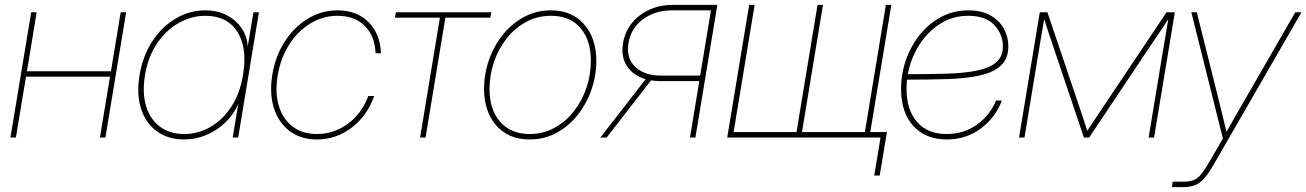

<svg xmlns="http://www.w3.org/2000/svg" viewBox="-20 -566 5375 790"><path d="M130.9 -515.6 90.8 -272.9H436.5L476.6 -515.6H499L413.6 0H391.1L432.6 -250.5H86.9L45.4 0H22.9L108.4 -515.6Z M736.8 7.8Q672.4 7.8 626.5 -24.9Q580.6 -57.6 560.8 -117.4Q541 -177.2 554.2 -257.8Q567.9 -337.9 607.7 -397.7Q647.5 -457.5 704.1 -490.5Q760.7 -523.4 824.7 -523.4Q874 -523.4 912.4 -503.7Q950.7 -483.9 973.6 -450.7Q996.6 -417.5 999 -376H999.5L1022.9 -515.6H1045.4L960 0H937.5L960 -136.7H959.5Q942.4 -96.2 908.4 -63.2Q874.5 -30.3 830.3 -11.2Q786.1 7.8 736.8 7.8ZM736.8 -14.6Q796.4 -14.6 847.2 -44.4Q897.9 -74.2 932.9 -128.7Q967.8 -183.1 980 -257.8Q998.5 -370.1 956.5 -435.5Q914.6 -501 825.2 -501Q767.6 -501 715.3 -471.4Q663.1 -441.9 626.2 -387.2Q589.4 -332.5 576.7 -257.8Q564.5 -183.1 581.3 -128.7Q598.1 -74.2 638.7 -44.4Q679.2 -14.6 736.8 -14.6Z M1284.2 7.8Q1217.3 7.8 1171.6 -26.9Q1126 -61.5 1106.9 -121.8Q1087.9 -182.1 1100.6 -259.3Q1113.3 -335.9 1151.9 -395.5Q1190.4 -455.1 1246.6 -489.3Q1302.7 -523.4 1369.1 -523.4Q1448.7 -523.4 1496.8 -474.6Q1544.9 -425.8 1547.4 -346.7H1525.4Q1522.5 -418.5 1480.7 -459.7Q1439 -501 1369.1 -501Q1308.6 -501 1257.1 -469.5Q1205.6 -438 1170.2 -382.8Q1134.8 -327.6 1122.6 -255.9Q1110.8 -185.1 1127.2 -130.6Q1143.6 -76.2 1183.8 -45.4Q1224.1 -14.6 1284.2 -14.6Q1354 -14.6 1410.9 -56.4Q1467.8 -98.1 1495.6 -170.9H1519.5Q1491.2 -89.8 1427.2 -41Q1363.3 7.8 1284.2 7.8Z M1708.5 0 1790 -493.2H1605L1608.9 -515.6H2001.5L1997.6 -493.2H1812.5L1731 0Z M2159.2 7.8Q2072.3 7.8 2022 -49.8Q1971.7 -107.4 1971.7 -200.2Q1971.7 -261.2 1991.7 -318.8Q2011.7 -376.5 2048.6 -422.6Q2085.4 -468.8 2136 -496.1Q2186.5 -523.4 2247.1 -523.4Q2333.5 -523.4 2383.5 -465.8Q2433.6 -408.2 2433.6 -315.9Q2433.6 -254.9 2413.6 -197Q2393.6 -139.2 2356.9 -93Q2320.3 -46.9 2270 -19.5Q2219.7 7.8 2159.2 7.8ZM2159.2 -14.6Q2214.8 -14.6 2261 -39.8Q2307.1 -64.9 2340.8 -107.7Q2374.5 -150.4 2392.8 -204.3Q2411.1 -258.3 2411.1 -315.9Q2411.1 -400.9 2368.2 -450.9Q2325.2 -501 2247.1 -501Q2191.4 -501 2145 -475.8Q2098.6 -450.7 2064.9 -408Q2031.2 -365.2 2012.7 -311.3Q1994.1 -257.3 1994.1 -200.2Q1994.1 -115.2 2037.8 -64.9Q2081.5 -14.6 2159.2 -14.6Z M2841.3 0H2818.8L2857.4 -232.4H2696.3Q2676.8 -232.4 2658.7 -235.4L2476.1 0H2450.2L2636.7 -240.2Q2585.4 -254.9 2559.8 -293.9Q2534.2 -333 2543.5 -388.2Q2551.3 -435.5 2579.8 -470.9Q2608.4 -506.3 2651.9 -526.1Q2695.3 -545.9 2748 -545.9H2931.6ZM2860.8 -254.9 2905.3 -523.4H2744.6Q2675.3 -523.4 2625.5 -486.6Q2575.7 -449.7 2565.9 -388.2Q2555.7 -327.6 2593.3 -291.3Q2630.9 -254.9 2700.2 -254.9Z M3062.5 -545.9H3085L2998.5 -22.5H3257.3L3343.8 -545.9H3366.2L3279.8 -22.5H3538.6L3625 -545.9H3647.5L3557.1 0H2972.2ZM3577.1 156.2 3603 0H3550.3L3554.2 -22.5H3629.4L3599.6 156.2Z M3875 7.8Q3788.1 7.8 3737.8 -47.9Q3687.5 -103.5 3687.5 -200.2Q3687.5 -261.2 3707.5 -318.8Q3727.5 -376.5 3764.4 -422.6Q3801.3 -468.8 3852.1 -496.1Q3902.8 -523.4 3964.4 -523.4Q4019 -523.4 4055.7 -502.4Q4092.3 -481.4 4110.6 -447.8Q4128.9 -414.1 4128.9 -375.5Q4128.9 -324.2 4097.9 -295.9Q4066.9 -267.6 4011.2 -255.4Q3955.6 -243.2 3880.4 -240.7Q3805.2 -238.3 3717.3 -238.3Q3714.4 -238.3 3711.9 -238.3Q3710 -219.2 3710 -200.2Q3710 -113.8 3753.2 -64.2Q3796.4 -14.6 3875 -14.6Q3945.3 -14.6 3999 -52.7Q4052.7 -90.8 4078.1 -152.3H4102.1Q4076.7 -83 4016.1 -37.6Q3955.6 7.8 3875 7.8ZM3715.3 -260.7Q3804.2 -260.7 3876.2 -262.9Q3948.2 -265.1 3999.8 -275.6Q4051.3 -286.1 4078.9 -309.6Q4106.4 -333 4106.4 -375.5Q4106.4 -425.3 4071 -463.1Q4035.6 -501 3964.4 -501Q3899.4 -501 3847.4 -467.5Q3795.4 -434.1 3761.2 -379.4Q3727.1 -324.7 3715.3 -260.7Z M4172.9 0 4258.3 -515.6H4289.6L4424.3 -117.2Q4432.1 -94.7 4439.2 -72.5Q4446.3 -50.3 4453.6 -27.8Q4468.8 -50.3 4483.4 -72.5Q4498 -94.7 4513.2 -117.2L4779.8 -515.6H4814L4728.5 0H4706.1L4768.1 -375Q4772.9 -402.8 4777.6 -430.9Q4782.2 -459 4787.1 -487.3Q4768.6 -459 4749.8 -430.9Q4731 -402.8 4711.9 -375L4461.4 0H4439.9L4313.5 -375Q4304.2 -402.8 4294.7 -430.9Q4285.2 -459 4276.4 -487.3Q4271.5 -459 4266.8 -430.9Q4262.2 -402.8 4257.3 -375L4195.3 0Z M4801.8 204.1 4805.2 181.6H4848.1Q4874 181.6 4890.9 175.3Q4907.7 168.9 4922.9 150.1Q4938 131.3 4959 95.2L5011.7 3.9L4881.8 -515.6H4904.3L4992.2 -164.1Q5001 -128.9 5009.5 -93.8Q5018.1 -58.6 5026.4 -23.4Q5046.4 -58.6 5066.4 -93.8Q5086.4 -128.9 5106.9 -164.1L5309.6 -515.6H5335L4978.5 103Q4955.6 143.6 4937 165.5Q4918.5 187.5 4897.2 195.8Q4876 204.1 4844.7 204.1Z"/></svg>

Font: Inter Display Thin
Style: Italic
Weight: 100
Italic angle: -9.39999°
Designer: Rasmus Andersson
Foundry: rsms
Version: Version 4.000;git-a52131595